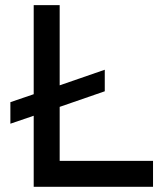

<svg xmlns="http://www.w3.org/2000/svg" viewBox="-20 -720 640 740"><path d="M210 -700.2V-391.1L383.8 -451.2V-368.2L210 -308.1V-100.1H569.8V0H109.9V-273.9L20 -243.2V-326.2L109.9 -356.9V-700.2Z"/></svg>

Font: Aldrich
Style: Regular
Weight: 400
Designer: Matthew Desmond
Foundry: Matthew Desmond
Version: Version 1.002 2011